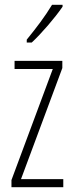

<svg xmlns="http://www.w3.org/2000/svg" viewBox="-20 -784 307 804"><path d="M242 -756V-764H198C167 -713 135 -671 92 -618V-606H113C153 -643 210 -709 242 -756ZM245 0V-34H68L241 -499V-529H41V-495H201L28 -30V0Z"/></svg>

Font: Noto Sans Thai ExtCond ExtLt
Style: Regular
Weight: 200
Width: 2
Designer: Monotype Design Team
Foundry: Monotype Imaging Inc.
Version: Version 2.002